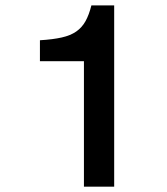

<svg xmlns="http://www.w3.org/2000/svg" viewBox="-20 -696 624 716"><path d="M293 0V-467.8H128.9V-545.9Q177.2 -548.8 210 -556.2Q242.7 -563.5 264.2 -578.4Q285.6 -593.3 298.8 -616.9Q312 -640.6 320.8 -675.8H405.8V0Z"/></svg>

Font: Lorenzo Sans Medium
Style: Regular
Weight: 500
Foundry: Intel Corporation
Version: Version 1.00; ttfautohint (v1.5)